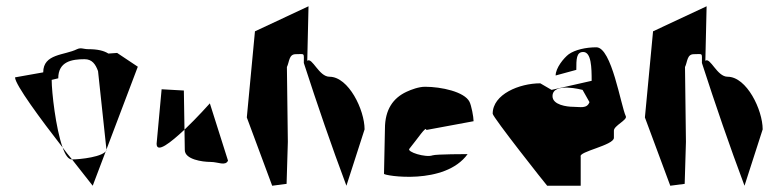

<svg xmlns="http://www.w3.org/2000/svg" viewBox="-20 -593 2485 613"><path d="M28 -346C28 -323 110 -212 180 -122C158 -183 145 -299 145 -338L166 -343C166 -397 210 -404 250 -404C274 -404 285 -388 293 -366L320 -114C312 -92 235 -84 210 -84C248 -36 276 0 276 0L420 -380L354 -424L326 -422C312 -431 292 -436 262 -436C246 -436 239 -442 226 -436C186 -416 118 -422 118 -362ZM180 -122C188 -99 198 -84 209 -84H210C200 -96 190 -108 180 -122Z M480 -134C480 -102 525 -138 569 -179L567 -304L496 -308ZM569 -179 570 -114C570 -84 626 -76 652 -76C677 -76 699 -62 708 -80L650 -263C650 -263 610 -218 569 -179Z M768 -218 849 0 895 -6 899 -140 896 -379C904 -395 902 -420 924 -420C954 -420 950 -426 950 -392C993 -259 1038 -128 1086 0L1144 -180C1144 -242 1093 -348 1032 -348C998 -348 977 -411 961 -399L965 -573L794 -493Z M1206 -38C1206 -32 1400 0 1473 -101C1473 -101 1372 -101 1361 -97C1339 -89 1278 -108 1287 -118C1314 -151 1341 -193 1341 -178L1492 -206C1492 -220 1485 -256 1479 -268C1463 -300 1389 -316 1337 -316C1317 -316 1293 -307 1278 -300C1235 -280 1209 -243 1209 -182Z M1553 -230C1553 -219 1723 -4 1727 0H1834V-93C1826 -109 1940 -129 1940 -153V-176C1940 -192 1984 -210 1978 -222C1962 -256 1933 -442 1884 -442C1850 -442 1816 -434 1796 -420C1780 -408 1754 -376 1754 -352L1820 -370C1820 -404 1820 -427 1842 -427C1868 -427 1869 -377 1869 -335L1741 -306L1705 -327C1638 -327 1553 -292 1553 -230ZM1744 -286C1744 -332 1840 -306 1840 -306L1862 -267C1854 -245 1832 -252 1810 -252C1790 -252 1744 -258 1744 -286Z M2039 -218 2120 0 2166 -6 2170 -140 2167 -379C2175 -395 2173 -420 2195 -420C2225 -420 2221 -426 2221 -392C2264 -259 2309 -128 2357 0L2415 -180C2415 -242 2364 -348 2303 -348C2269 -348 2248 -411 2232 -399L2236 -573L2065 -493Z"/></svg>

Font: Corrode
Style: Regular
Weight: 400
Designer: Mew Too
Version: Version 0.532